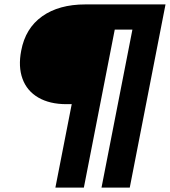

<svg xmlns="http://www.w3.org/2000/svg" viewBox="-20 -720 770 870"><path d="M231 130 305 -248H281Q205 -248 153.5 -278Q102 -308 82 -363Q62 -418 76 -490Q95 -592 171 -646Q247 -700 367 -700H730L568 130H440L580 -586H500L360 130Z"/></svg>

Font: REM ExtraBold
Style: Italic
Weight: 800
Italic angle: -11°
Designer: Octavio Pardo
Foundry: Ashler Design
Version: Version 1.005;gftools[0.9.28]